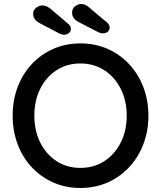

<svg xmlns="http://www.w3.org/2000/svg" viewBox="-20 -926 801 956"><path d="M719 -350Q719 -274 694 -208.5Q669 -143 623.5 -94Q578 -45 516 -17.5Q454 10 380 10Q307 10 245 -17.5Q183 -45 137.5 -94Q92 -143 67.5 -208.5Q43 -274 43 -350Q43 -426 67.5 -491.5Q92 -557 137.5 -606Q183 -655 245 -682.5Q307 -710 380 -710Q454 -710 516 -682.5Q578 -655 623.5 -606Q669 -557 694 -491.5Q719 -426 719 -350ZM611 -350Q611 -424 581.5 -483Q552 -542 500 -576Q448 -610 380 -610Q313 -610 261 -576Q209 -542 180 -483.5Q151 -425 151 -350Q151 -276 180 -217Q209 -158 261 -124Q313 -90 380 -90Q448 -90 500 -124Q552 -158 581.5 -217Q611 -276 611 -350ZM298 -753Q293 -753 287.5 -755Q282 -757 276 -759L177 -811Q145 -828 145 -857Q145 -876 160 -887.5Q175 -899 191 -899Q203 -899 214 -893.5Q225 -888 233 -881L320 -807Q327 -801 330 -795.5Q333 -790 333 -783Q333 -770 323.5 -761.5Q314 -753 298 -753ZM492 -760Q486 -760 480.5 -761.5Q475 -763 469 -766L370 -817Q339 -834 339 -863Q339 -883 353.5 -894.5Q368 -906 384 -906Q396 -906 407 -900.5Q418 -895 426 -887L513 -814Q520 -808 523 -802Q526 -796 526 -790Q526 -777 517 -768.5Q508 -760 492 -760Z"/></svg>

Font: Quicksand SemiBold
Style: Regular
Weight: 600
Designer: Andrew Paglinawan
Foundry: Andrew Paglinawan
Version: Version 3.004